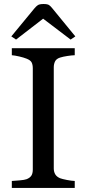

<svg xmlns="http://www.w3.org/2000/svg" viewBox="-20 -932 430 952"><path d="M350.6 0H38.6V-34.7Q51.8 -35.6 76.7 -37.6Q101.6 -39.6 111.8 -43.5Q127.9 -49.8 135.3 -60.8Q142.6 -71.8 142.6 -91.3V-593.3Q142.6 -610.4 137.2 -621.8Q131.8 -633.3 111.8 -641.1Q97.2 -647 75 -652.1Q52.7 -657.2 38.6 -658.2V-692.9H350.6V-658.2Q335.4 -657.7 314.5 -654.5Q293.5 -651.4 277.8 -646.5Q259.3 -640.6 252.9 -627.4Q246.6 -614.3 246.6 -598.1V-96.7Q246.6 -80.6 253.7 -68.1Q260.7 -55.7 277.8 -48.3Q288.1 -44.4 311.3 -39.8Q334.5 -35.2 350.6 -34.7ZM353.5 -751.5 330.1 -735.8 193.8 -839.4 59.6 -735.8 36.1 -751.5 150.4 -890.1Q159.2 -900.9 167.7 -906.5Q176.3 -912.1 195.8 -912.1Q215.8 -912.1 223.4 -906.7Q231 -901.4 238.3 -892.1Z"/></svg>

Font: UniBurma_GGSerif
Style: Book
Weight: 400
Designer: Victor San Kho Lin (for Burmese only and related typography optimization with it)
Foundry: http://www.unimm.org
Version: 2.0